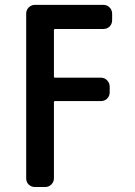

<svg xmlns="http://www.w3.org/2000/svg" viewBox="-20 -750 540 770"><path d="M120.1 0Q105.5 0 95.2 -9.8Q85 -19.5 85 -35.2V-695.3Q85 -710 95.2 -720.2Q105.5 -730.5 120.1 -730.5H394.5Q409.2 -730.5 419.4 -720.2Q429.7 -710 429.7 -695.3V-668.9Q429.7 -654.3 419.9 -644Q410.2 -633.8 394.5 -633.8H201.2Q196.3 -633.8 196.3 -628.9V-442.4Q196.3 -438.5 201.2 -438.5H384.8Q399.4 -438.5 409.7 -427.7Q419.9 -417 419.9 -402.3V-379.9Q419.9 -365.2 410.2 -355Q400.4 -344.7 384.8 -344.7H201.2Q196.3 -344.7 196.3 -339.8V-35.2Q196.3 -20.5 186 -10.3Q175.8 0 161.1 0Z"/></svg>

Font: Rounded-L Mgen+ 1m medium
Style: Regular
Weight: 500
Designer: [Source Han Sans]
Ryoko NISHIZUKA  (kana & ideographs); Paul D. Hunt (Latin, Greek & Cyrillic); Wenlong ZHANG  (bopomofo
Version: Version 1.059.20150602